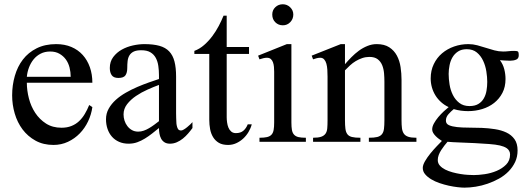

<svg xmlns="http://www.w3.org/2000/svg" viewBox="-20 -655 2435 887"><path d="M406.7 -160.2Q401.9 -126 387 -94.5Q372.1 -63 348.6 -38.8Q325.2 -14.6 294.2 0Q263.2 14.6 227.1 14.6Q180.2 14.6 144.3 -5.1Q108.4 -24.9 84.2 -57.1Q60.1 -89.4 48.1 -130.4Q36.1 -171.4 36.1 -214.4Q36.1 -261.7 48.6 -304.7Q61 -347.7 85.9 -380.1Q110.8 -412.6 149.4 -431.9Q188 -451.2 239.3 -451.2Q278.8 -451.2 309.8 -438Q340.8 -424.8 362.3 -400.9Q383.8 -377 395.3 -344.2Q406.7 -311.5 406.7 -272.9H104Q104 -237.3 113.5 -200.4Q123 -163.6 142.8 -133.5Q162.6 -103.5 192.6 -84.2Q222.7 -64.9 264.2 -64.9Q289.6 -64.9 309.6 -72.8Q329.6 -80.6 345 -95Q360.4 -109.4 371.8 -128.7Q383.3 -147.9 392.1 -169.9ZM306.6 -300.3Q306.6 -321.8 301.3 -343Q295.9 -364.3 284.2 -380.4Q272.5 -396.5 254.6 -406.7Q236.8 -417 211.9 -417Q187 -417 168 -407.2Q148.9 -397.5 135.5 -381.1Q122.1 -364.7 114 -343.5Q106 -322.3 104 -300.3Z M869.1 -63.5Q860.4 -51.3 849.1 -38.3Q837.9 -25.4 825 -14.9Q812 -4.4 796.9 2.2Q781.7 8.8 765.1 8.8Q750 8.8 740 2.4Q730 -3.9 724.4 -14.4Q718.8 -24.9 716.6 -37.6Q714.4 -50.3 714.4 -63.5Q698.7 -50.8 682.6 -38.1Q666.5 -25.4 649.4 -14.9Q632.3 -4.4 614 2.2Q595.7 8.8 574.2 8.8Q549.3 8.8 530 0.2Q510.7 -8.3 497.3 -23.4Q483.9 -38.6 476.8 -59.3Q469.7 -80.1 469.7 -104Q469.7 -130.9 482.2 -153.1Q494.6 -175.3 514.9 -193.6Q535.2 -211.9 561.3 -226.8Q587.4 -241.7 614.7 -253.4Q642.1 -265.1 668 -274.2Q693.8 -283.2 714.4 -290V-307.6Q714.4 -329.6 711.4 -350.3Q708.5 -371.1 699.7 -387.5Q690.9 -403.8 675 -413.3Q659.2 -422.9 632.3 -422.9Q610.4 -422.9 597.7 -416.7Q585 -410.6 578.1 -399.4Q571.3 -388.2 569.6 -373.3Q567.9 -358.4 567.9 -340.8Q567.9 -319.3 559.6 -307.1Q551.3 -294.9 526.9 -294.9Q504.9 -294.9 496.1 -307.6Q487.3 -320.3 487.3 -340.8Q487.3 -370.6 503.2 -391.6Q519 -412.6 542.7 -425.8Q566.4 -439 594.2 -445.1Q622.1 -451.2 647 -451.2Q688 -451.2 716.3 -443.4Q744.6 -435.5 761.7 -417.5Q778.8 -399.4 786.1 -370.8Q793.5 -342.3 793.5 -301.3V-152.3Q793.5 -143.1 793.5 -132.1Q793.5 -121.1 793.9 -110.6Q794.4 -100.1 794.7 -91.1Q794.9 -82 796.4 -75.7Q797.9 -66.9 802 -59.6Q806.2 -52.2 816.9 -52.2Q821.8 -52.2 829.6 -56.9Q837.4 -61.5 845 -67.9Q852.5 -74.2 859.4 -80.6Q866.2 -86.9 869.1 -90.8ZM714.4 -262.7Q690.4 -253.9 661.9 -241.2Q633.3 -228.5 608.4 -211.7Q583.5 -194.8 567.1 -173.6Q550.8 -152.3 550.8 -126.5Q550.8 -111.8 555.2 -97.9Q559.6 -84 568.4 -72.5Q577.1 -61 589.6 -54Q602.1 -46.9 618.7 -46.9Q631.3 -46.9 644 -51.3Q656.7 -55.7 668.9 -63Q681.2 -70.3 692.9 -78.9Q704.6 -87.4 714.4 -95.2Z M1143.1 -80.6Q1138.2 -62 1127.9 -44.9Q1117.7 -27.8 1103.3 -14.6Q1088.9 -1.5 1071.3 6.6Q1053.7 14.6 1033.7 14.6Q1007.8 14.6 991.2 4.9Q974.6 -4.9 964.6 -21.2Q954.6 -37.6 950.7 -58.3Q946.8 -79.1 946.8 -101.6V-405.8H877.9V-419.9Q902.8 -429.2 923.3 -447.3Q943.8 -465.3 960.7 -487.8Q977.5 -510.3 990.5 -534.9Q1003.4 -559.6 1012.7 -582.5H1027.3V-438H1130.4V-405.8H1027.3V-112.8Q1027.3 -102.1 1029.1 -89.4Q1030.8 -76.7 1035.2 -65.7Q1039.6 -54.7 1048.1 -47.4Q1056.6 -40 1069.8 -40Q1091.3 -40 1104.2 -51Q1117.2 -62 1124.5 -80.6Z M1335 -587.9Q1335 -567.4 1321 -552.7Q1307.1 -538.1 1286.6 -538.1Q1266.1 -538.1 1252 -552Q1237.8 -565.9 1237.8 -587.9Q1237.8 -608.4 1252 -621.8Q1266.1 -635.3 1286.6 -635.3Q1306.2 -635.3 1320.6 -621.3Q1335 -607.4 1335 -587.9ZM1178.7 0V-18.6Q1200.2 -18.6 1213.6 -21.7Q1227.1 -24.9 1234.4 -33Q1241.7 -41 1244.1 -54.7Q1246.6 -68.4 1246.6 -89.4V-323.7Q1246.6 -334.5 1245.6 -345.9Q1244.6 -357.4 1241.2 -366.9Q1237.8 -376.5 1231.2 -382.3Q1224.6 -388.2 1212.9 -388.2Q1205.1 -388.2 1196.3 -386Q1187.5 -383.8 1178.7 -380.9L1172.4 -397.9L1305.2 -451.2H1326.2V-89.4Q1326.2 -68.4 1328.6 -54.7Q1331.1 -41 1338.4 -33Q1345.7 -24.9 1358.6 -21.7Q1371.6 -18.6 1393.1 -18.6V0Z M1684.1 0V-18.6Q1709 -18.6 1723.1 -22.2Q1737.3 -25.9 1744.6 -35.2Q1752 -44.4 1753.9 -60.1Q1755.9 -75.7 1755.9 -99.1V-277.8Q1755.9 -296.4 1754.2 -316.7Q1752.4 -336.9 1745.6 -353.8Q1738.8 -370.6 1724.9 -381.3Q1710.9 -392.1 1686.5 -392.1Q1669.4 -392.1 1653.6 -386.7Q1637.7 -381.3 1623.5 -372.8Q1609.4 -364.3 1596.9 -352.8Q1584.5 -341.3 1573.7 -330.1V-99.1Q1573.7 -76.2 1575.7 -60.5Q1577.6 -44.9 1584.5 -35.4Q1591.3 -25.9 1605.7 -22.2Q1620.1 -18.6 1645 -18.6V0H1426.3V-18.6Q1450.2 -18.6 1463.6 -23.2Q1477.1 -27.8 1483.9 -37.6Q1490.7 -47.4 1491.9 -62.7Q1493.2 -78.1 1493.2 -99.1V-300.8Q1493.2 -317.4 1492.2 -333Q1491.2 -348.6 1487.8 -360.8Q1484.4 -373 1477.5 -380.6Q1470.7 -388.2 1459.5 -388.2Q1451.2 -388.2 1442.9 -386Q1434.6 -383.8 1426.3 -380.9L1419.9 -397.9L1554.2 -451.2H1573.7V-358.4Q1586.9 -374 1603.3 -390.6Q1619.6 -407.2 1637.9 -420.7Q1656.2 -434.1 1677.2 -442.6Q1698.2 -451.2 1720.2 -451.2Q1755.9 -451.2 1778.3 -436.5Q1800.8 -421.9 1813.5 -398.2Q1826.2 -374.5 1830.6 -345Q1835 -315.4 1835 -286.1V-99.1Q1835 -78.1 1836.9 -62.7Q1838.9 -47.4 1845.7 -37.6Q1852.5 -27.8 1866 -23.2Q1879.4 -18.6 1903.8 -18.6V0Z M2376.5 -399.4Q2376.5 -384.3 2364.3 -379.4Q2352.1 -374.5 2336.4 -374.5Q2323.7 -374.5 2311 -375.5Q2298.3 -376.5 2289.6 -377Q2303.7 -358.4 2309.6 -335.4Q2315.4 -312.5 2315.4 -290Q2315.4 -253.4 2301 -225.8Q2286.6 -198.2 2262.7 -179.4Q2238.8 -160.6 2207.5 -151.1Q2176.3 -141.6 2142.6 -141.6Q2126 -141.6 2109.4 -143.8Q2092.8 -146 2076.2 -150.9Q2063.5 -140.6 2051.8 -127.4Q2040 -114.3 2040 -97.7Q2040 -83 2054.2 -76.7Q2068.4 -70.3 2091.6 -67.9Q2114.7 -65.4 2144.5 -65.4Q2174.3 -65.4 2205.6 -64.2Q2236.8 -63 2266.6 -58.3Q2296.4 -53.7 2319.6 -42.7Q2342.8 -31.7 2356.9 -12Q2371.1 7.8 2371.1 40Q2371.1 69.3 2359.9 93.3Q2348.6 117.2 2329.6 136.7Q2310.5 156.2 2285.4 170.2Q2260.3 184.1 2232.9 193.6Q2205.6 203.1 2177.7 207.5Q2149.9 211.9 2125.5 211.9Q2113.3 211.9 2094 209.7Q2074.7 207.5 2053.5 202.9Q2032.2 198.2 2010.7 190.9Q1989.3 183.6 1972.2 173.3Q1955.1 163.1 1944.1 150.1Q1933.1 137.2 1933.1 120.6Q1933.1 107.4 1943.6 89.4Q1954.1 71.3 1968.5 53.7Q1982.9 36.1 1997.8 20.5Q2012.7 4.9 2021.5 -3.9Q2015.1 -7.8 2007.6 -13.4Q2000 -19 1992.9 -26.1Q1985.8 -33.2 1981.2 -41Q1976.6 -48.8 1976.6 -57.1Q1976.6 -70.3 1984.9 -85.2Q1993.2 -100.1 2005.1 -114.3Q2017.1 -128.4 2030 -140.4Q2043 -152.3 2052.7 -160.2Q2033.7 -168.9 2018.1 -182.9Q2002.4 -196.8 1991.7 -214.1Q1981 -231.4 1975.3 -251.5Q1969.7 -271.5 1969.7 -292.5Q1969.7 -329.1 1983.9 -358.6Q1998 -388.2 2022.2 -408.7Q2046.4 -429.2 2077.9 -440.2Q2109.4 -451.2 2144 -451.2Q2165 -451.2 2185.1 -445.8Q2205.1 -440.4 2224.6 -434.1Q2244.1 -427.7 2263.9 -422.4Q2283.7 -417 2304.2 -417Q2316.9 -417 2329.6 -418.5Q2342.3 -419.9 2355 -419.9Q2367.7 -419.9 2372.1 -417.5Q2376.5 -415 2376.5 -399.4ZM2231 -276.9Q2231 -298.8 2226.8 -325.2Q2222.7 -351.6 2211.9 -374.5Q2201.2 -397.5 2182.9 -412.6Q2164.6 -427.7 2136.2 -427.7Q2112.3 -427.7 2096.2 -417.2Q2080.1 -406.7 2070.6 -390.6Q2061 -374.5 2056.9 -353.8Q2052.7 -333 2052.7 -313.5Q2052.7 -290.5 2056.9 -264.6Q2061 -238.8 2072 -216.6Q2083 -194.3 2101.8 -179.7Q2120.6 -165 2148.9 -165Q2173.8 -165 2189.7 -174.6Q2205.6 -184.1 2214.8 -200Q2224.1 -215.8 2227.5 -235.8Q2231 -255.9 2231 -276.9ZM2336.4 58.6Q2336.4 49.3 2332.3 42Q2328.1 34.7 2321.5 30Q2314.9 25.4 2306.4 22.2Q2297.9 19 2289.6 17.1Q2271 12.7 2239.3 10.3Q2207.5 7.8 2172.4 6.1Q2137.2 4.4 2103.5 3.2Q2069.8 2 2047.4 0Q2040.5 7.8 2033 17.6Q2025.4 27.3 2018.3 38.3Q2011.2 49.3 2006.8 61Q2002.4 72.8 2002.4 84.5Q2002.4 99.1 2012 109.9Q2021.5 120.6 2036.4 128.2Q2051.3 135.7 2070.1 140.9Q2088.9 146 2107.2 148.9Q2125.5 151.9 2141.8 152.8Q2158.2 153.8 2168.9 153.8Q2190.4 153.8 2219.2 149.7Q2248 145.5 2274.2 134.5Q2300.3 123.5 2318.4 105.2Q2336.4 86.9 2336.4 58.6Z"/></svg>

Font: Kitab
Style: Regular
Weight: 400
Designer: SIL International
Foundry: Khaled Hosny
Version: Version 1.000